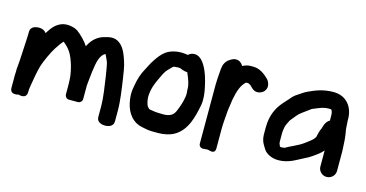

<svg xmlns="http://www.w3.org/2000/svg" viewBox="-65 -781 2167 1136"><g transform="rotate(15 1019.0 -213.5)"><path d="M346.3 -102V-42C346.3 -31.3 356.1 -17 371.3 -17H427.2C437.9 -17 452.2 -26.9 452.2 -42V-125.3C457.9 -182.1 463.8 -252.2 476.5 -289.7C485.6 -313.5 495.6 -326.8 510.8 -334.3C517.4 -321.6 526.1 -302.1 531.3 -289.6C535.6 -276.2 543.6 -226.7 547.4 -201.5C554.9 -150.8 566 -78.8 566 -30V37C566 70.3 600.8 76 617 76C633.2 76 668 70.3 668 37V-30C668 -88.3 656.1 -165.5 648.6 -217C644.2 -246 637.7 -295.1 626.5 -325C619.4 -342 593 -458.2 498.8 -434.2C487.2 -431.4 475.3 -428.3 465.8 -425.1C426.1 -410.4 401.8 -380.1 386.4 -348.2C370.8 -373.7 336.3 -408.6 313.9 -424.4C300.7 -433.2 287.8 -437.8 270.1 -440.6C204.2 -452.5 169.2 -408.9 153.9 -388.5C147.3 -379 143.1 -372.7 136 -361.5C124.8 -378 107.2 -383 90 -383C73.8 -383 39 -377.3 39 -344V-332C39 -324.8 38.7 -315.9 38.1 -305.5C34.1 -242.3 32.6 -172.2 26.2 -113.8C26.1 -113.2 26 -112 26 -111.1V-95.9C25.5 -89.6 25 -81.1 25 -74V2C25 48.7 76 31 76 31C76 31 127 48.7 127 2C127 -12.7 128.4 -23.7 131.4 -40.7C138.7 -81.1 144.3 -121.3 155.6 -161.9C165.2 -195.6 197.3 -262.8 212.2 -285.8C224.5 -304.3 241.8 -330.7 252.8 -340.6C255.2 -338.7 261.5 -333.6 269.7 -325.8C293 -303.7 303.1 -288.2 316.4 -256.9L327.7 -225.4C334.7 -202.5 345.2 -159.7 345.2 -132C345.2 -124.7 346.3 -117.2 346.3 -102Z M975.8 -455.9 960.1 -457.7C918.9 -461.9 878.2 -451.9 850.8 -432.8C828.1 -416.8 810.5 -392.4 796.8 -372C781 -349.8 767 -317.8 757.2 -300.6C742.6 -275.6 730.6 -235.7 725.6 -207C722.5 -189.7 716.2 -163.7 718.1 -135C722.1 -74.9 741.8 -15 796.3 15.3C817.8 27.2 840.5 28.9 852.4 31.9C878.4 38.4 908.6 37 933 37C969.9 37 1003.8 28 1024.8 16.8C1101.8 -24.2 1121.2 -115.7 1135.3 -186.1C1142.9 -224.4 1136 -264.1 1130.2 -293.1C1128.3 -301.9 1094.7 -490 1006.9 -468.3C997.6 -466 991.6 -463 983 -455C982.5 -455.1 982.1 -455.3 975.8 -455.9ZM898.4 -78.5C888.1 -78.5 881.4 -79.9 874.6 -80.9L849.2 -84.9C845 -85.8 844.8 -85.5 832.7 -99.4C827.1 -109.3 822.1 -127.5 820 -152.4C820.6 -211.3 842.2 -251.2 865.2 -299.6C876.2 -321.4 882.7 -331.2 901.3 -348.8C921.9 -368.4 912.4 -365.7 936.6 -367.6C952.5 -368.9 942.5 -369.1 961.3 -367.1C976.2 -359.6 989.8 -356.2 1006 -354.9C1013.1 -338.9 1021.9 -316.3 1025.8 -304.2C1029 -293.9 1033 -276.4 1033 -267C1032.7 -255.2 1035 -238.4 1035 -238C1034.9 -231 1035.5 -223.5 1034.4 -216.3C1029.7 -181.2 1019.3 -152.2 1005.9 -119.5C995.3 -94.7 978.2 -77.5 931.8 -77.5C920 -77.5 910.2 -78.5 898.4 -78.5Z M1309.8 -474.7C1303.1 -487.1 1292.2 -497.4 1280.1 -501C1256.3 -508.1 1238.3 -495.5 1231.2 -490.7C1204.4 -475.9 1195 -449.6 1193.1 -425.7L1191.1 -399.9C1189.5 -378.4 1187 -355 1187 -327.6V33C1187 50.1 1201.2 58.9 1213.9 57.9L1238.9 56H1242.9L1257.9 59.8C1289.6 67.7 1289 39 1289 35.5V-81C1289 -125.6 1292.7 -143.9 1295.9 -194.9C1296 -195.3 1296 -196 1296 -196.5C1296 -198.2 1296.1 -199.8 1296.5 -201.6C1301.8 -232.1 1304.2 -258.2 1305.9 -266.9C1316.8 -324.8 1331 -362.5 1357.6 -385.9C1357.6 -385.9 1359.1 -386 1360.5 -386H1370.9C1386.8 -379.6 1387.2 -377.8 1402 -363C1427.6 -337.3 1462.6 -349.4 1477.7 -367.4C1500.4 -394.7 1479.9 -426.8 1479.9 -426.8C1478.8 -429.7 1476.6 -433.4 1474 -436C1460.2 -449.9 1424.5 -488 1375.5 -488H1357.9C1340.1 -488 1323.1 -481.5 1309.8 -474.7Z M1641 -106.5V-157C1641.4 -160.1 1642.3 -167.4 1642.8 -173.4C1645.2 -198.8 1652.3 -209.8 1666.5 -237.7C1671.5 -244.2 1688.8 -265.1 1693.8 -270.9L1705.7 -284.2C1716.8 -295 1744.3 -313.4 1765 -329.3C1768.5 -332.1 1771.7 -334.5 1773.6 -335.7C1809.7 -349.9 1834.2 -364 1872.5 -364C1876 -364 1879.9 -363.8 1884.6 -363.3C1884.6 -363.3 1895 -358.5 1895 -326.5V-315.2C1894.7 -310.4 1894.8 -303.1 1895.3 -297.3C1866.8 -281.9 1862.3 -245 1860 -240.3C1850.1 -220.5 1846.9 -202.2 1842.3 -182.7C1837 -171.2 1823.7 -159.1 1802 -143.1L1781.4 -127.8C1768.3 -118.1 1750 -108.5 1723.4 -95.5C1707 -88.9 1691.3 -79.4 1678.6 -72.4C1673.7 -71.5 1661.7 -70 1660.5 -70C1656 -70 1654 -70.2 1651.1 -71.2C1650.5 -71.7 1649.6 -72.6 1648.5 -73.8C1646.5 -78.8 1643.3 -86.2 1642 -90.4C1641.8 -95.8 1641 -95.7 1641 -106.5ZM1872.5 -466C1806.2 -466 1760.3 -444.7 1723.9 -428.2C1699.5 -417.1 1686.9 -405.2 1672.8 -396.9C1653.1 -385.4 1641.5 -373 1628.7 -357.1L1617.5 -344.7C1613.4 -340.2 1607.7 -333.9 1600.3 -325.6C1563.9 -284.9 1539 -233.3 1539 -159.3V-124.3C1539 -105.3 1540.4 -90.6 1547.6 -71.9C1553.9 -56.9 1572.6 -27.5 1577.5 -22.9C1598 -3.5 1625.5 8.2 1660.5 8.2C1718.7 8.2 1759.6 -18.8 1791.6 -35.1L1809.3 -44.2C1823.2 -50.7 1837 -58.6 1849.5 -67.3C1869 -81 1891.7 -96 1911 -118.1V-20.1C1911 7.3 1933.6 30 1962 30C1990.4 30 2013 7.3 2013 -20.1V-137.5C2013 -145.4 2012.7 -152.6 2012 -160.2C2011.9 -165.3 2011.8 -168.7 2011 -177.5C2010.9 -183.1 2010.5 -192.6 2009.9 -200.3L2007.8 -223.5C2005.4 -250.5 1999 -269.5 1999 -290.9C1999 -306.2 1997 -315.7 1997 -318.4V-332.6C1997 -405.5 1953.9 -466 1872.5 -466Z"/></g></svg>

Font: Take Off
Style: YouHoser
Weight: 400
Foundry: Cannot Into Space Fonts
Version: Version 0.89